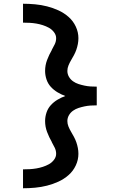

<svg xmlns="http://www.w3.org/2000/svg" viewBox="-20 -853 640 1026"><path d="M103 153V52Q121 52 139 51Q157 50 174.5 47Q192 44 209 38.5Q226 33 241.5 24.5Q257 16 268.5 1Q280 -14 280 -31Q280 -48 272.5 -63.5Q265 -79 257 -93V-94Q242 -120 231.5 -148Q221 -176 221 -206Q221 -229 228.5 -251.5Q236 -274 251.5 -291Q267 -308 287 -320Q307 -332 329 -340Q307 -348 287 -360Q267 -372 251.5 -389Q236 -406 228.5 -428.5Q221 -451 221 -474Q221 -504 231.5 -532Q242 -560 257 -586V-587Q265 -601 272.5 -616.5Q280 -632 280 -649Q280 -666 268.5 -681Q257 -696 241.5 -704.5Q226 -713 209 -718.5Q192 -724 174.5 -727Q157 -730 139 -731Q121 -732 103 -732V-833Q135 -833 167.5 -830Q200 -827 231.5 -819Q263 -811 292.5 -797.5Q322 -784 346.5 -762.5Q371 -741 385 -711Q399 -681 399 -649Q399 -633 396 -617.5Q393 -602 388 -587.5Q383 -573 375.5 -559Q368 -545 360 -531.5Q352 -518 346 -503.5Q340 -489 340 -474Q340 -457 348.5 -442.5Q357 -428 370.5 -418.5Q384 -409 399.5 -404Q415 -399 431.5 -395.5Q448 -392 464 -391Q480 -390 497 -390V-365V-290Q480 -290 464 -289Q448 -288 431.5 -284.5Q415 -281 399.5 -276Q384 -271 370.5 -261.5Q357 -252 348.5 -237.5Q340 -223 340 -206Q340 -191 346 -176.5Q352 -162 360 -148.5Q368 -135 375.5 -121Q383 -107 388 -92.5Q393 -78 396 -62.5Q399 -47 399 -31Q399 1 385 31Q371 61 346.5 82.5Q322 104 292.5 117.5Q263 131 231.5 139Q200 147 167.5 150Q135 153 103 153Z"/></svg>

Font: Iosevka Curly Extended
Style: Bold
Weight: 700
Width: 7
Monospace: yes
Designer: Belleve Invis
Foundry: Belleve Invis
Version: Version 11.1.0; ttfautohint (v1.8.3)